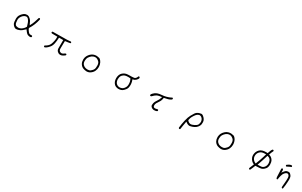

<svg xmlns="http://www.w3.org/2000/svg" viewBox="356 -2730 7789 4951"><g transform="rotate(30 4250.0 -255.0)"><path d="M790.5 -69.3 760.7 -69.8Q743.7 -71.3 734.9 -75.7Q718.8 -84.5 689 -121.6Q659.2 -158.7 648.4 -192.4L646.5 -198.2L649.9 -203.6Q698.2 -278.3 730.5 -359.4Q762.7 -439.9 781.7 -524.4Q782.2 -526.9 782.2 -528.8Q782.2 -530.8 782 -533.2Q781.7 -535.6 781.2 -538.6Q779.8 -544.9 776.4 -550.3L761.2 -557.1Q760.3 -557.6 758.1 -557.6Q755.9 -557.6 752.4 -556.6Q745.6 -555.7 739.3 -550.8Q719.7 -485.4 697.5 -419.2Q675.3 -353 641.6 -291.5L629.4 -269.5Q606.4 -315.4 598.9 -332.3Q591.3 -349.1 586.4 -359.9Q573.7 -389.6 534.4 -426.5Q495.1 -463.4 461.9 -468.3Q449.7 -470.2 437.5 -470.2Q414.6 -470.2 391.1 -463.9Q355 -453.6 315.4 -414.3Q275.9 -375 256.8 -335.7Q237.8 -296.4 236.8 -248.5Q236.8 -242.7 236.8 -236.3Q236.8 -192.9 242.7 -148.4Q249 -100.1 272.5 -71.8Q296.9 -42 319.1 -27.3Q341.3 -12.7 367.2 -9.3Q416.5 -9.3 472.2 -33.7Q530.3 -59.1 599.1 -129.4L609.9 -140.6L619.1 -127.4Q653.8 -78.1 679.2 -52.7Q696.8 -35.2 708.5 -30.3Q740.7 -17.1 772 -14.2Q776.4 -13.7 783 -13.7Q789.6 -13.7 799.6 -15.9Q809.6 -18.1 819.8 -24.4L826.7 -39.6Q827.1 -41 827.1 -43.2Q827.1 -45.4 826.7 -48.8Q825.7 -56.2 821.3 -63L807.6 -69.8Q796.4 -69.3 790.5 -69.3ZM460 -81.1H460.4Q460 -81.1 460 -81.1ZM428.2 -70.8Q415.5 -68.8 404.5 -68.8Q393.6 -68.8 385.7 -69.3Q335.9 -72.3 315.4 -99.6Q296.9 -124.5 292.5 -156.2Q288.6 -185.1 285.6 -224.6Q285.2 -230.5 285.2 -236.8Q285.2 -272.9 301.8 -309.1Q320.3 -348.6 353.8 -380.1Q387.2 -411.6 427.7 -419.9Q436 -421.9 443.8 -421.9Q479.5 -421.9 507.3 -387.2Q538.1 -349.1 554.2 -304.9Q570.3 -260.7 587.4 -202.6Q575.2 -180.2 563 -164.1Q518.1 -105.5 460 -81.1Q446.3 -73.7 428.2 -70.8Z M1443.4 -371.6H1568.8Q1567.4 -237.8 1567.4 -189.7Q1567.4 -141.6 1567.9 -123.5Q1568.8 -74.2 1603 -40Q1636.7 -6.8 1672.4 -3.4Q1680.7 -2.4 1689 -2.4Q1716.8 -2.4 1740.7 -12.2Q1772 -24.9 1819.8 -60.5L1826.7 -74.7Q1827.1 -76.2 1827.1 -79.6Q1827.1 -83 1825.7 -88.1Q1824.2 -93.3 1821.3 -98.1L1808.1 -104.5Q1783.2 -100.6 1764.2 -83.5Q1737.3 -60.5 1707 -56.2Q1701.2 -55.7 1695.3 -55.7Q1669.9 -55.7 1646.5 -72.3Q1616.7 -93.8 1615.7 -141.6Q1615.7 -150.4 1615.7 -164.1Q1615.7 -219.2 1619.1 -371.6Q1667.5 -379.4 1703.6 -382.1Q1739.7 -384.8 1772 -394.5L1777.8 -406.7Q1778.3 -408.2 1778.3 -411.6Q1778.3 -415 1776.9 -420.2Q1775.4 -425.3 1772.5 -430.2L1757.8 -437Q1723.1 -437 1690.4 -431.2Q1678.7 -429.2 1645.5 -428.2Q1522.9 -424.8 1227.5 -423.3L1214.8 -417L1208.5 -403.8Q1208 -402.3 1208 -401.4Q1208 -389.2 1214.4 -381.3Q1222.7 -375 1233.4 -373.5L1392.6 -371.6Q1393.6 -349.6 1393.6 -334.7Q1393.6 -319.8 1391.6 -295.4Q1389.6 -271 1383.8 -243.7Q1373 -188.5 1355 -141.6Q1336.4 -92.8 1297.9 -61Q1263.2 -32.2 1224.6 -12.7L1218.3 1.5Q1217.8 2.9 1217.8 3.9Q1217.8 16.1 1224.1 23.9Q1231.9 29.8 1241.7 31.7Q1264.6 25.9 1293.9 4.9Q1326.2 -17.6 1367.4 -66.9Q1408.7 -116.2 1424.8 -194.8Q1440.9 -275.9 1442.9 -358.9Z M2571.8 -47.4Q2543 -26.4 2493.2 -26.4Q2461.4 -26.4 2429.7 -34.2Q2388.7 -43.9 2355.5 -78.1Q2322.3 -112.3 2317.9 -162.1Q2316.9 -176.3 2316.9 -189.9Q2316.9 -221.2 2323.2 -248Q2332.5 -288.6 2371.3 -332.5Q2410.2 -376.5 2450.7 -391.1Q2482.4 -402.8 2510.3 -402.8Q2535.6 -402.8 2559.6 -392.6Q2577.1 -385.3 2592.8 -374Q2608.4 -362.8 2618.7 -352.5Q2637.7 -334 2646 -312.5Q2658.7 -280.8 2658.7 -247.1Q2658.7 -213.4 2656.7 -183.6Q2654.8 -153.8 2644 -130.1Q2633.3 -106.4 2612.3 -85.4Q2591.3 -64.5 2571.8 -47.4ZM2711.4 -221.7Q2711.4 -261.2 2700.2 -304.2Q2686 -357.9 2654.8 -395Q2624.5 -430.7 2601.6 -437.5Q2576.7 -444.8 2532.7 -449.7Q2522.9 -450.7 2515.6 -450.7Q2493.7 -450.7 2475.8 -447.5Q2458 -444.3 2441.4 -439.5Q2392.6 -424.8 2354 -387.7Q2314.5 -350.6 2291.5 -306.6Q2269 -263.2 2266.1 -212.9Q2265.6 -203.1 2265.6 -193.8Q2265.6 -127.4 2291 -81.1Q2306.2 -54.2 2327.1 -32.7Q2355 -4.9 2392.1 8.3Q2437 23.9 2487.8 27.8Q2527.8 27.8 2562 15.1Q2602.5 -0.5 2641.1 -39.6Q2670.9 -69.3 2687.5 -107.9Q2711.4 -163.1 2711.4 -221.7Z M3420.4 -43Q3405.8 -43.9 3391.6 -48.3Q3359.9 -58.6 3335.9 -82.5Q3296.9 -122.1 3292.5 -194.3Q3292 -201.2 3292 -207.5Q3292 -237.3 3299.8 -267.1Q3309.6 -304.7 3335 -330.1Q3367.7 -362.8 3403.3 -374.5Q3439.9 -386.2 3500.5 -386.2Q3528.3 -386.2 3564.5 -382.3Q3579.6 -349.6 3588.9 -323Q3598.1 -296.4 3600.1 -265.6Q3601.6 -245.6 3601.6 -230.7Q3601.6 -215.8 3601.1 -205.6Q3600.1 -173.3 3582 -136.7Q3564.5 -100.1 3522 -65.9Q3504.4 -56.6 3487.5 -51.3Q3470.7 -45.9 3456.8 -43.9Q3442.9 -42 3434.8 -42Q3426.8 -42 3420.4 -43ZM3573.2 -438H3538.6Q3497.6 -438 3455.6 -435.1Q3404.8 -431.2 3371.6 -416.5Q3338.4 -401.9 3305.2 -372.1Q3272.9 -343.3 3257.3 -298.8Q3241.7 -254.4 3241.7 -207Q3241.7 -101.6 3303.2 -40Q3326.2 -17.1 3352.1 -7.3Q3384.8 4.4 3419.4 8.3Q3464.4 8.3 3503.4 -2.9Q3541 -13.7 3579.1 -53.2Q3617.2 -92.8 3631.8 -123Q3646.5 -152.8 3649.4 -192.4Q3651.4 -216.3 3651.4 -234.4Q3651.4 -252.4 3650.4 -267.1Q3647.9 -297.4 3641.6 -321.8Q3634.8 -346.7 3625.5 -373.5L3620.1 -388.7L3635.7 -391.1Q3680.2 -397.9 3715.3 -432.1Q3750.5 -466.3 3759.8 -494.1Q3760.3 -499 3760.3 -503.9Q3760.3 -519 3753.4 -529.8L3739.7 -536.6Q3738.3 -537.1 3735.1 -537.1Q3731.9 -537.1 3727.1 -535.9Q3722.2 -534.7 3717.3 -531.7Q3709 -502.9 3691.4 -478.5Q3686.5 -471.7 3679.2 -464.6Q3671.9 -457.5 3661.6 -451.7Q3651.4 -445.8 3639.6 -443.4Q3615.7 -438 3573.2 -438Z M4386.2 -69.3Q4386.2 -61 4387.2 -54.2Q4390.1 -31.7 4415.3 -8.5Q4440.4 14.6 4482.9 22Q4491.7 22.5 4500 22.5Q4522 22.5 4542 19Q4566.4 15.1 4588.4 1L4595.2 -13.2Q4595.7 -14.6 4595.7 -15.6Q4595.7 -27.8 4589.8 -36.6L4576.2 -43.9Q4550.8 -42 4529.8 -34.7Q4515.1 -29.8 4500.7 -29.8Q4486.3 -29.8 4472.2 -34.2Q4462.9 -37.1 4456.1 -43.9Q4441.9 -58.1 4441.9 -88.9Q4441.9 -95.7 4442.4 -103.5Q4447.3 -154.3 4500.5 -223.6Q4548.8 -287.6 4558.1 -367.7L4559.6 -377.4Q4623 -388.7 4674.3 -403.3Q4722.2 -417 4764.2 -445.3L4772.9 -463.4Q4773.4 -464.8 4773.4 -468.3Q4773.4 -471.7 4772 -476.8Q4770.5 -481.9 4767.6 -486.8L4753.4 -493.7Q4752 -494.1 4751 -494.1Q4739.7 -494.1 4731.9 -488.8L4729.5 -483.4L4725.6 -481.4Q4607.9 -425.3 4477.5 -416.5Q4353.5 -408.2 4290 -357.9Q4247.6 -324.2 4229.5 -298.3Q4221.2 -285.6 4218.3 -275.9Q4217.8 -273.9 4217.8 -272.5Q4217.8 -261.2 4223.1 -253.4L4237.8 -246.6Q4239.3 -246.1 4240.2 -246.1Q4253.4 -246.1 4262.7 -252.9Q4322.3 -314.9 4363.8 -337.4Q4377 -344.7 4388.7 -348.4Q4400.4 -352.1 4412.8 -355.5Q4425.3 -358.9 4438 -361.3Q4463.9 -366.7 4491.7 -369.6L4511.2 -371.6L4505.9 -352.5Q4485.8 -284.2 4442.4 -224.6Q4401.9 -169.4 4392.6 -124.5Q4386.2 -91.3 4386.2 -69.3Z M5310.5 116.7Q5311 116.7 5312 116.7Q5321.8 113.3 5329.6 106.4Q5338.9 53.2 5346.4 -4.4Q5354 -62 5366.2 -118.2L5370.1 -138.2L5386.7 -126Q5443.8 -83 5491.7 -83Q5501 -83 5510.3 -85Q5568.8 -95.7 5624.5 -124Q5678.7 -151.9 5710 -197Q5741.2 -242.2 5745.1 -273.4Q5748 -296.9 5748 -323.2Q5748 -335.4 5747.6 -348.1Q5745.6 -386.2 5723.1 -420.4Q5700.2 -456.1 5664.6 -483.9Q5635.3 -507.3 5610.4 -507.3Q5607.4 -507.3 5605 -506.8Q5574.2 -503.4 5546.9 -494.6Q5519.5 -485.8 5492.7 -468.8Q5466.3 -452.1 5444.8 -421.9Q5422.4 -390.6 5384.3 -321.8Q5346.2 -252.9 5319.8 -138.2Q5293.5 -23.4 5280.8 91.8Q5284.7 103.5 5293.5 113.3Q5300.8 116.7 5310.5 116.7ZM5647.9 -199.2H5648.4Q5648.4 -199.2 5647.9 -199.2ZM5647.9 -199.2Q5625 -182.1 5598.9 -168Q5572.8 -153.8 5535.6 -142.1Q5517.6 -136.2 5502 -136.2Q5497.1 -136.2 5490.5 -136.7Q5483.9 -137.2 5473.6 -139.6Q5463.4 -142.1 5454.3 -146.5Q5445.3 -150.9 5438 -155.3Q5411.6 -170.9 5397 -192.9L5394 -197.3Q5401.4 -234.9 5411.6 -266.6Q5422.4 -298.8 5456.5 -352.1Q5491.2 -405.8 5515.6 -424.1Q5540 -442.4 5568.4 -451.2Q5578.1 -454.1 5587.9 -454.1Q5611.3 -454.1 5635.7 -438.5Q5669.9 -417 5686 -377Q5698.7 -345.2 5698.7 -319.3Q5698.7 -313 5698.2 -307.1Q5694.8 -278.8 5686.5 -250.5Q5677.2 -218.3 5647.9 -199.2Z M6571.8 -47.4Q6543 -26.4 6493.2 -26.4Q6461.4 -26.4 6429.7 -34.2Q6388.7 -43.9 6355.5 -78.1Q6322.3 -112.3 6317.9 -162.1Q6316.9 -176.3 6316.9 -189.9Q6316.9 -221.2 6323.2 -248Q6332.5 -288.6 6371.3 -332.5Q6410.2 -376.5 6450.7 -391.1Q6482.4 -402.8 6510.3 -402.8Q6535.6 -402.8 6559.6 -392.6Q6577.1 -385.3 6592.8 -374Q6608.4 -362.8 6618.7 -352.5Q6637.7 -334 6646 -312.5Q6658.7 -280.8 6658.7 -247.1Q6658.7 -213.4 6656.7 -183.6Q6654.8 -153.8 6644 -130.1Q6633.3 -106.4 6612.3 -85.4Q6591.3 -64.5 6571.8 -47.4ZM6711.4 -221.7Q6711.4 -261.2 6700.2 -304.2Q6686 -357.9 6654.8 -395Q6624.5 -430.7 6601.6 -437.5Q6576.7 -444.8 6532.7 -449.7Q6522.9 -450.7 6515.6 -450.7Q6493.7 -450.7 6475.8 -447.5Q6458 -444.3 6441.4 -439.5Q6392.6 -424.8 6354 -387.7Q6314.5 -350.6 6291.5 -306.6Q6269 -263.2 6266.1 -212.9Q6265.6 -203.1 6265.6 -193.8Q6265.6 -127.4 6291 -81.1Q6306.2 -54.2 6327.1 -32.7Q6355 -4.9 6392.1 8.3Q6437 23.9 6487.8 27.8Q6527.8 27.8 6562 15.1Q6602.5 -0.5 6641.1 -39.6Q6670.9 -69.3 6687.5 -107.9Q6711.4 -163.1 6711.4 -221.7Z M7744.1 -256.8Q7744.1 -228 7735.4 -200.7Q7723.6 -166 7702.6 -143.6Q7682.1 -121.1 7661.1 -110.4Q7634.8 -99.1 7606.2 -98.1Q7577.6 -97.2 7514.6 -94.2L7522 -113.3Q7548.8 -185.1 7572.3 -259.8L7622.6 -420.4L7634.3 -418Q7673.3 -410.6 7702.1 -381.8Q7721.2 -362.8 7730 -337.4Q7740.7 -308.6 7743.7 -272.5Q7744.1 -264.6 7744.1 -256.8ZM7445.8 -102.1Q7415.5 -112.8 7392.3 -136Q7369.1 -159.2 7356.4 -183.6Q7343.8 -208 7340.8 -235.8Q7339.4 -248.5 7339.4 -255.9Q7339.4 -276.9 7342.3 -292Q7347.7 -319.8 7360.4 -343.8Q7373 -368.7 7398.4 -390.9Q7423.8 -413.1 7453.4 -423.6Q7482.9 -434.1 7555.2 -436L7573.2 -436.5Q7557.6 -379.9 7545.4 -341.3Q7509.3 -224.1 7462.4 -109.4L7457.5 -97.7ZM7395.5 118.2Q7406.7 118.2 7414.1 112.8Q7431.2 77.1 7446.3 41Q7461.4 4.9 7480.5 -41Q7531.7 -43 7563.2 -45.2Q7594.7 -47.4 7615.2 -49.3Q7635.7 -51.3 7653.8 -56.2Q7689.5 -66.9 7717.3 -90.8Q7760.7 -128.4 7774.4 -158.2Q7788.1 -188 7792.5 -232.9Q7793.9 -245.6 7793.9 -257.3Q7793.9 -292.5 7786.1 -329.1Q7774.9 -379.9 7736.8 -417.7Q7698.7 -455.6 7656.2 -464.8L7642.1 -467.8Q7656.7 -511.2 7668.2 -541Q7679.7 -570.8 7694.8 -597.7Q7695.3 -598.6 7695.3 -599.9Q7695.3 -601.1 7695.1 -602.5Q7694.8 -604 7694.6 -606.2Q7694.3 -608.4 7693.8 -610.1Q7693.4 -611.8 7692.9 -613.8Q7691.4 -617.2 7689.5 -620.6L7675.3 -627.4Q7674.3 -627.9 7673.3 -627.9Q7660.6 -627.9 7651.4 -620.1Q7631.3 -592.8 7619.1 -559.8Q7606.9 -526.9 7592.3 -483.4Q7565.4 -484.9 7549.3 -484.9Q7490.7 -484.9 7447.8 -473.6Q7394.5 -460 7360.6 -425Q7326.7 -390.1 7311 -355Q7294.9 -319.8 7290.5 -272.9Q7289.6 -262.7 7289.6 -252.4Q7289.6 -217.3 7301.3 -184.1Q7318.4 -137.7 7353.5 -102.5Q7382.8 -73.2 7418.5 -58.1L7429.7 -53.2L7425.3 -41.5Q7413.6 -7.8 7399.2 23.7Q7384.8 55.2 7373.5 86.9Q7373 88.4 7373 89.8Q7373 102.1 7378.9 110.8L7393.1 117.7Q7394.5 118.2 7395.5 118.2Z M8308.6 -492.2Q8308.6 -504.4 8302.7 -513.2L8289.1 -520Q8252.4 -519.5 8223.1 -503.7Q8193.8 -487.8 8164.6 -467.8L8157.7 -452.6Q8157.2 -451.2 8157.2 -450.2Q8157.2 -438 8163.6 -430.2Q8170.9 -424.8 8180.2 -422.9Q8210.4 -435.5 8239.5 -452.1Q8268.6 -468.8 8302.2 -478L8308.1 -489.7Q8308.6 -491.2 8308.6 -492.2ZM8367.7 116.7Q8369.1 117.2 8372.1 117.2Q8380.4 117.2 8387.7 112.8Q8398.4 61 8403.1 2.7Q8407.7 -55.7 8410.6 -97.7Q8413.6 -139.6 8413.6 -159.4Q8413.6 -179.2 8413.1 -189.5Q8411.6 -223.1 8404.5 -244.6Q8397.5 -266.1 8380.9 -288.1Q8364.7 -310.1 8347.7 -322.3Q8330.1 -335 8298.8 -335Q8276.4 -335 8256.3 -328.6Q8233.4 -321.3 8212.9 -302.7Q8191.4 -283.2 8174.8 -259.3L8148.4 -220.7Q8150.9 -271 8150.9 -278.8Q8150.9 -286.6 8148.7 -299.3Q8146.5 -312 8140.6 -325.2L8127.4 -331.5Q8126 -332 8125 -332Q8113.8 -332 8106 -326.7L8097.2 -308.6Q8105 -108.9 8106.7 -79.3Q8108.4 -49.8 8119.1 -26.4L8132.3 -20Q8133.8 -19.5 8136.7 -19.5Q8145 -19.5 8151.9 -23.9Q8159.7 -84.5 8174.8 -141.1Q8190.9 -202.6 8218.3 -234.9Q8246.1 -268.1 8275.9 -279.8Q8286.1 -284.2 8294.7 -284.2Q8303.2 -284.2 8310.1 -282.2Q8330.6 -275.9 8345.7 -252.4Q8361.8 -227.1 8362.3 -190.9Q8362.3 -181.2 8362.3 -171.1Q8362.3 -161.1 8362.3 -150.9Q8361.8 -130.4 8361.3 -108.9Q8359.9 -65.4 8354 -15.6Q8348.1 33.2 8346.2 83.5Q8346.2 98.6 8353.5 109.9Z"/></g></svg>

Font: NaikaiFont
Style: ExtraLight
Weight: 200
Version: Version 1.89